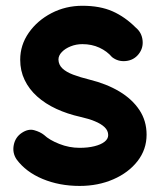

<svg xmlns="http://www.w3.org/2000/svg" viewBox="-20 -574 538 652"><path d="M450.6 -390Q467.2 -410.8 464.1 -437.4Q461.1 -464 440.7 -480.6Q405 -516.5 362.4 -535.5Q319.8 -554.4 259.8 -554.4Q202.9 -554.4 154.8 -529.4Q106.8 -504.4 77.7 -462.8Q48.6 -421.1 48.6 -371.2Q48.6 -333.6 63.7 -302.3Q78.7 -271 106.3 -246.3Q133.9 -221.6 171.3 -204.3Q208.7 -187 253.5 -177Q280.4 -171 301.6 -162.4Q322.9 -153.8 335.1 -142.2Q347.4 -130.5 347.4 -115.2Q347.4 -102.3 335 -92.6Q322.6 -82.9 300.7 -77.5Q278.8 -72 250.5 -72Q214.8 -72 181.3 -85.3Q147.8 -98.5 129.5 -115.8Q116.6 -126.1 96.4 -131.8Q76.3 -137.5 54.3 -123Q32 -108.3 26.7 -81.5Q21.5 -54.8 36.3 -32.8Q67.6 9.8 124.5 33.6Q181.4 57.4 250.5 57.4Q313.2 57.4 364.8 34.9Q416.4 12.5 447.1 -26.9Q477.8 -66.3 477.8 -116.7Q477.8 -163.8 453.2 -200.7Q428.7 -237.5 385.2 -263.5Q341.7 -289.4 284.5 -303.5Q252.2 -311.5 228.6 -320.4Q205 -329.3 192 -341.6Q179 -353.9 178.5 -371.7Q178.5 -385.3 189.9 -397.2Q201.3 -409.2 219.9 -416.6Q238.5 -424.1 259.8 -424.1Q291.6 -424.1 317.6 -412.1Q343.5 -400.1 360.4 -380.1Q381.1 -363.9 407.7 -366.8Q434.3 -369.6 450.6 -390Z"/></svg>

Font: Mikhak VF
Style: Regular
Weight: 100
Designer: Amin Abedi
Version: Version 3.001